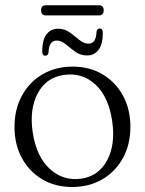

<svg xmlns="http://www.w3.org/2000/svg" viewBox="-20 -718 565 748"><path d="M263.5 -458.5Q329 -458.5 379.8 -428.2Q430.5 -398 459.2 -345.2Q488 -292.5 488 -223.5Q488 -155.5 459 -102.5Q430 -49.5 378.8 -19.5Q327.5 10.5 261 10.5Q195 10.5 144.5 -19.5Q94 -49.5 65.2 -102.2Q36.5 -155 36.5 -224Q36.5 -292 65.2 -345Q94 -398 145.2 -428.2Q196.5 -458.5 263.5 -458.5ZM297 -22Q364.5 -32 397.5 -93.8Q430.5 -155.5 417 -246.5Q403 -342 351.2 -389.2Q299.5 -436.5 228.5 -426Q159.5 -416 126.8 -354Q94 -292 107.5 -202Q122 -107 174.5 -59.5Q227 -12 297 -22ZM319 -502Q293 -502 273.2 -516.5Q253.5 -531 236 -545.5Q218.5 -560 200.5 -560Q171 -560 169 -514Q167.5 -501 156.5 -501Q144.5 -501 144.5 -517.5Q144.5 -562 161 -584Q177.5 -606 206.5 -606Q232.5 -606 252 -591.5Q271.5 -577 289 -562.5Q306.5 -548 325 -548Q354.5 -548 356 -594Q357.5 -607 368.5 -607Q380.5 -607 380.5 -590.5Q380.5 -545.5 364 -523.8Q347.5 -502 319 -502ZM140 -678Q140 -697.5 159 -697.5H365.5Q384 -697.5 384 -678Q384 -658 365.5 -658H159Q140 -658 140 -678Z"/></svg>

Font: Fraunces 72pt S050 Light
Style: Regular
Weight: 300
Version: Version 1.000; ttfautohint (v1.8.3)